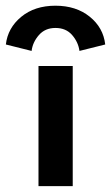

<svg xmlns="http://www.w3.org/2000/svg" viewBox="-94 -636 380 656"><path d="M-74 -484Q-67.5 -540.5 -21.5 -578.5Q24.5 -616.5 95.5 -616.5Q166 -616.5 212.5 -579Q259 -541.5 265.5 -484L177.5 -462Q173.5 -492 152.5 -516.2Q131.5 -540.5 95.5 -540.5Q60 -540.5 38.8 -516Q17.5 -491.5 14 -462ZM37.5 0V-410.5H154.5V0Z"/></svg>

Font: League Spartan SemiBold
Style: Regular
Weight: 600
Foundry: The League of Moveable Type
Version: Version 2.002